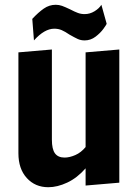

<svg xmlns="http://www.w3.org/2000/svg" viewBox="-20 -770 579 803"><path d="M57 -129V-551L197 -563V-186Q197 -146 210 -128.5Q223 -111 250 -111Q271 -111 295 -121.5Q319 -132 338 -155V-551L479 -563V-6L338 6V-66Q303 -26 261.5 -6.5Q220 13 182 13Q127 13 92 -25.5Q57 -64 57 -129ZM271 -625Q252 -638 238 -644Q224 -650 207 -650Q166 -650 122 -601L115 -691Q140 -718 163 -734Q186 -750 213 -750Q227 -750 239.5 -745.5Q252 -741 273 -731Q292 -721 305.5 -716Q319 -711 334 -711Q356 -711 375.5 -723Q395 -735 404 -750L426 -671Q426 -668 413 -650Q400 -632 379.5 -616.5Q359 -601 334 -601Q318 -601 305 -607Q292 -613 271 -625Z"/></svg>

Font: Francois One
Style: Regular
Weight: 400
Designer: Vernon Adams
Foundry: Vernon Adams
Version: Version 2.000